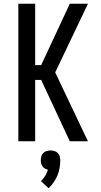

<svg xmlns="http://www.w3.org/2000/svg" viewBox="-20 -755 540 1026"><path d="M78 0V-735H168V-407H200L353 -735H450L275 -368L450 0H353L200 -328H168V0ZM240 251 199 213Q212 200 221.5 184.5Q231 169 236 152Q228 150 220 145.5Q212 141 207 134Q202 127 200 118.5Q198 110 198 101Q198 90 201 80Q204 70 211.5 62.5Q219 55 229.5 52Q240 49 250 49Q260 49 270.5 52Q281 55 288.5 62.5Q296 70 299 80Q302 90 302 101Q302 122 298.5 142.5Q295 163 287 182.5Q279 202 267 219Q255 236 240 251Z"/></svg>

Font: Iosevka SS18 Medium
Style: Regular
Weight: 500
Monospace: yes
Designer: Belleve Invis
Foundry: Belleve Invis
Version: Version 25.1.1; ttfautohint (v1.8.4)